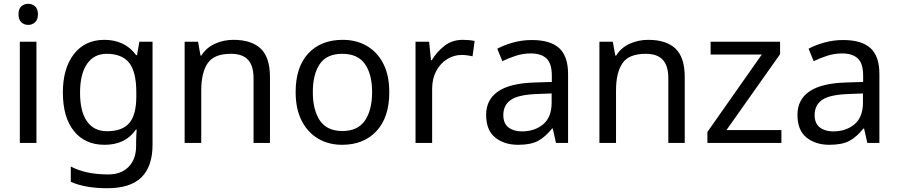

<svg xmlns="http://www.w3.org/2000/svg" viewBox="-20 -757 4759 1017"><path d="M173 -536V0H85V-536ZM130 -737Q150 -737 165.5 -723.5Q181 -710 181 -681Q181 -653 165.5 -639Q150 -625 130 -625Q108 -625 93 -639Q78 -653 78 -681Q78 -710 93 -723.5Q108 -737 130 -737Z M533 -546Q586 -546 628.5 -526Q671 -506 701 -465H706L718 -536H788V9Q788 124 729.5 182Q671 240 548 240Q490 240 441.5 231.5Q393 223 355 206V125Q434 167 553 167Q622 167 661.5 126.5Q701 86 701 16V-5Q701 -17 702 -39.5Q703 -62 704 -71H700Q672 -30 630.5 -10Q589 10 534 10Q430 10 371.5 -63Q313 -136 313 -267Q313 -395 371.5 -470.5Q430 -546 533 -546ZM545 -472Q478 -472 441 -418.5Q404 -365 404 -266Q404 -167 440.5 -114.5Q477 -62 547 -62Q628 -62 665 -105.5Q702 -149 702 -246V-267Q702 -377 664 -424.5Q626 -472 545 -472Z M1216 -546Q1312 -546 1361 -499.5Q1410 -453 1410 -349V0H1323V-343Q1323 -408 1294 -440Q1265 -472 1203 -472Q1114 -472 1080 -422Q1046 -372 1046 -278V0H958V-536H1029L1042 -463H1047Q1073 -505 1119 -525.5Q1165 -546 1216 -546Z M2042 -269Q2042 -136 1974.5 -63Q1907 10 1792 10Q1721 10 1665.5 -22.5Q1610 -55 1578 -117.5Q1546 -180 1546 -269Q1546 -402 1613 -474Q1680 -546 1795 -546Q1868 -546 1923.5 -513.5Q1979 -481 2010.5 -419.5Q2042 -358 2042 -269ZM1637 -269Q1637 -174 1674.5 -118.5Q1712 -63 1794 -63Q1875 -63 1913 -118.5Q1951 -174 1951 -269Q1951 -364 1913 -418Q1875 -472 1793 -472Q1711 -472 1674 -418Q1637 -364 1637 -269Z M2431 -546Q2446 -546 2463.5 -544.5Q2481 -543 2494 -540L2483 -459Q2470 -462 2454.5 -464Q2439 -466 2425 -466Q2384 -466 2348 -443.5Q2312 -421 2290.5 -380.5Q2269 -340 2269 -286V0H2181V-536H2253L2263 -438H2267Q2293 -482 2334 -514Q2375 -546 2431 -546Z M2797 -545Q2895 -545 2942 -502Q2989 -459 2989 -365V0H2925L2908 -76H2904Q2869 -32 2830.5 -11Q2792 10 2724 10Q2651 10 2603 -28.5Q2555 -67 2555 -149Q2555 -229 2618 -272.5Q2681 -316 2812 -320L2903 -323V-355Q2903 -422 2874 -448Q2845 -474 2792 -474Q2750 -474 2712 -461.5Q2674 -449 2641 -433L2614 -499Q2649 -518 2697 -531.5Q2745 -545 2797 -545ZM2823 -259Q2723 -255 2684.5 -227Q2646 -199 2646 -148Q2646 -103 2673.5 -82Q2701 -61 2744 -61Q2812 -61 2857 -98.5Q2902 -136 2902 -214V-262Z M3413 -546Q3509 -546 3558 -499.5Q3607 -453 3607 -349V0H3520V-343Q3520 -408 3491 -440Q3462 -472 3400 -472Q3311 -472 3277 -422Q3243 -372 3243 -278V0H3155V-536H3226L3239 -463H3244Q3270 -505 3316 -525.5Q3362 -546 3413 -546Z M4119 0H3727V-58L4015 -468H3744V-536H4112V-470L3828 -68H4119Z M4446 -545Q4544 -545 4591 -502Q4638 -459 4638 -365V0H4574L4557 -76H4553Q4518 -32 4479.5 -11Q4441 10 4373 10Q4300 10 4252 -28.5Q4204 -67 4204 -149Q4204 -229 4267 -272.5Q4330 -316 4461 -320L4552 -323V-355Q4552 -422 4523 -448Q4494 -474 4441 -474Q4399 -474 4361 -461.5Q4323 -449 4290 -433L4263 -499Q4298 -518 4346 -531.5Q4394 -545 4446 -545ZM4472 -259Q4372 -255 4333.5 -227Q4295 -199 4295 -148Q4295 -103 4322.5 -82Q4350 -61 4393 -61Q4461 -61 4506 -98.5Q4551 -136 4551 -214V-262Z"/></svg>

Font: Noto Sans Ol Chiki
Style: Regular
Weight: 400
Designer: Monotype Design Team, Lewis McGuffie
Foundry: Monotype Imaging Inc.
Version: Version 2.003